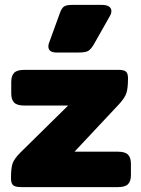

<svg xmlns="http://www.w3.org/2000/svg" viewBox="-20 -766 579 786"><path d="M178 -576Q178 -584 181 -591L225 -712Q232 -732 241.5 -739Q251 -746 277 -746H397Q415 -746 425.5 -739.5Q436 -733 436 -721Q436 -710 429 -699L364 -584Q352 -564 341 -557.5Q330 -551 301 -551H212Q178 -551 178 -576ZM25 -36Q25 -78 31.5 -97Q38 -116 64 -142L259 -334H79Q50 -334 38 -346Q26 -358 26 -384V-430Q26 -456 38 -468Q50 -480 79 -480H466Q488 -480 496 -472.5Q504 -465 504 -446Q504 -405 497.5 -385Q491 -365 466 -338L285 -145H463Q492 -145 504 -133Q516 -121 516 -95V-49Q516 -24 504 -12Q492 0 463 0H68Q43 0 34 -7.5Q25 -15 25 -36Z"/></svg>

Font: Mitr SemiBold
Style: Regular
Weight: 600
Designer: Thanarat Vachiruckul
Foundry: Cadson Demak
Version: Version 1.003